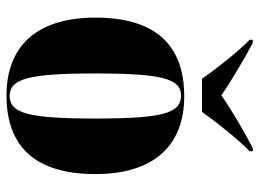

<svg xmlns="http://www.w3.org/2000/svg" viewBox="-126 -680 816 605"><g transform="rotate(90 282.5 -378.0)"><path d="M229 -606H333C365 -651 418 -718 457 -756V-766H447C401 -742 326 -699 281 -667C235 -699 161 -742 116 -766H106V-756C145 -718 197 -651 229 -606ZM281 10C444 10 529 -82 529 -270C529 -458 436 -550 284 -550C121 -550 36 -458 36 -270C36 -82 129 10 281 10ZM283 0C229 0 212 -58 212 -270C212 -482 229 -540 282 -540C337 -540 354 -482 354 -270C354 -58 337 0 283 0Z"/></g></svg>

Font: Noto Serif Display Condensed Black
Style: Regular
Weight: 900
Width: 3
Designer: Monotype Design Team
Foundry: Monotype Imaging Inc.
Version: Version 2.009